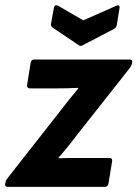

<svg xmlns="http://www.w3.org/2000/svg" viewBox="-33 -725 534 745"><path d="M-3 0Q-15 0 -13 -12L-12 -15Q-11 -25 -5 -32L202 -296Q219 -318 236.5 -340Q254 -362 270 -381V-384Q248 -383 226.5 -382.5Q205 -382 182 -382H84Q71 -382 72 -395L86 -482Q88 -494 100 -494H469Q482 -494 480 -483L479 -479Q478 -470 465 -454L271 -208Q253 -184 234 -160.5Q215 -137 194 -113V-111Q221 -112 241.5 -112Q262 -112 287 -112H391Q404 -112 402 -99L388 -13Q385 0 375 0ZM417 -702Q423 -706 427.5 -703.5Q432 -701 431 -695L420 -627Q417 -617 408 -612L289 -550Q280 -544 272 -550L174 -616Q169 -619 166.5 -622.5Q164 -626 165 -633L176 -694Q179 -709 192 -703L290 -646Z"/></svg>

Font: Sofia Sans Semi Condensed ExtraBold
Style: Italic
Weight: 800
Italic angle: -9°
Version: Version 4.100